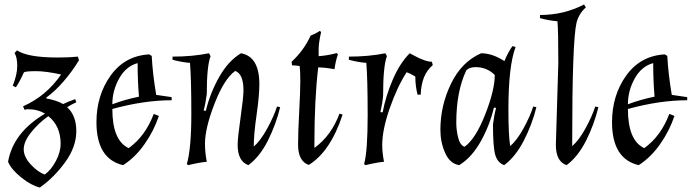

<svg xmlns="http://www.w3.org/2000/svg" viewBox="-20 -723 3091 858"><path d="M103 -235Q98 -235 90 -232L83 -248Q186 -293 253 -390Q185 -405 141 -405Q97 -405 87 -400Q66 -354 51 -333L37 -340Q57 -390 57 -428.5Q57 -467 45 -486L56 -498Q104 -466 237 -466Q292 -466 328 -470L333 -454Q305 -407 266 -361.5Q227 -316 187 -287V-283Q233 -275 262 -258Q282 -268 316 -280L321 -266Q297 -255 280 -244Q321 -207 321 -137Q321 -67 271.5 1.5Q222 70 158 115Q120 106 75.5 70.5Q31 35 16 0Q39 -131 181 -215Q149 -235 103 -235ZM251 -80Q251 -160 196 -204Q152 -173 119 -131.5Q86 -90 86 -56Q86 -22 117.5 12Q149 46 180 57Q209 36 230 -4Q251 -44 251 -80Z M747 -275Q624 -275 482 -236Q482 -95 555 -61Q630 -115 667 -214L690 -205Q668 -139 626 -79Q584 -19 530 15Q411 -13 411 -177Q411 -297 474.5 -385.5Q538 -474 647 -480L658 -473Q662 -394 678 -299L747 -289ZM482 -257Q537 -278 601 -291Q595 -361 595 -441Q543 -427 512.5 -372.5Q482 -318 482 -257Z M1139 -347Q1139 -296 1126.5 -209Q1114 -122 1114 -68Q1144 -94 1173.5 -147.5Q1203 -201 1218 -247L1232 -244Q1213 -166 1177 -94.5Q1141 -23 1090 15Q1042 -2 1042 -76Q1042 -107 1055 -197.5Q1068 -288 1068 -319Q1068 -393 1031 -406Q982 -371 939 -260.5Q896 -150 896 -81Q896 -42 904 0Q875 2 821 15L815 10Q835 -59 835 -214.5Q835 -370 829 -442Q791 -445 751 -456V-470Q840 -470 914 -485L921 -472Q904 -428 904 -303Q899 -262 890 -229L900 -228Q918 -305 959 -378Q1000 -451 1057 -485Q1139 -470 1139 -347Z M1402 -422Q1385 -280 1385 -78V-62Q1460 -116 1497 -215L1511 -211Q1457 -46 1360 14Q1312 -2 1312 -77Q1312 -131 1317 -223Q1322 -315 1322 -361Q1322 -407 1319 -428Q1301 -431 1285 -431L1283 -447Q1339 -499 1368 -564Q1394 -574 1409 -585L1415 -580Q1404 -531 1404 -505Q1404 -479 1404 -472Q1446 -475 1485 -486L1490 -480Q1479 -448 1475 -414Q1436 -421 1402 -422Z M1836 -381Q1811 -396 1797 -400Q1755 -335 1721.5 -239Q1688 -143 1688 -74Q1688 -42 1696 0Q1667 2 1613 15L1607 10Q1623 -45 1623 -207.5Q1623 -370 1617 -442Q1579 -445 1539 -456V-470Q1628 -470 1702 -485L1709 -472Q1692 -428 1692 -296Q1690 -267 1680 -222L1690 -221Q1704 -295 1735.5 -368Q1767 -441 1811 -485L1824 -478Q1880 -447 1910 -447L1914 -432Q1863 -390 1860 -300H1846Q1836 -338 1836 -381Z M1948 -143Q1948 -251 1995.5 -349Q2043 -447 2130 -485Q2180 -485 2234 -450Q2250 -489 2270 -517L2284 -513Q2252 -428 2252 -234Q2252 -117 2260 -70Q2290 -96 2319 -148.5Q2348 -201 2363 -247L2377 -244Q2358 -167 2321 -95Q2284 -23 2233 15Q2203 4 2193 -31.5Q2183 -67 2183 -167Q2188 -208 2197 -241L2187 -242Q2169 -164 2128.5 -91.5Q2088 -19 2032 15Q1990 8 1969 -40Q1948 -88 1948 -143ZM2019 -174Q2019 -141 2027.5 -107.5Q2036 -74 2056 -67Q2105 -102 2148 -211Q2191 -320 2191 -388Q2156 -423 2105 -423Q2078 -423 2064 -409Q2019 -315 2019 -174Z M2464 -76 2475 -442Q2475 -590 2471 -628Q2433 -631 2393 -642V-656Q2500 -656 2590 -703L2598 -690Q2566 -661 2556 -620Q2537 -534 2537 -86V-70Q2567 -96 2596 -148.5Q2625 -201 2640 -247L2654 -244Q2635 -166 2599 -94.5Q2563 -23 2512 15Q2464 -1 2464 -76Z M3051 -275Q2928 -275 2786 -236Q2786 -95 2859 -61Q2934 -115 2971 -214L2994 -205Q2972 -139 2930 -79Q2888 -19 2834 15Q2715 -13 2715 -177Q2715 -297 2778.5 -385.5Q2842 -474 2951 -480L2962 -473Q2966 -394 2982 -299L3051 -289ZM2786 -257Q2841 -278 2905 -291Q2899 -361 2899 -441Q2847 -427 2816.5 -372.5Q2786 -318 2786 -257Z"/></svg>

Font: Almendra
Style: Italic
Weight: 400
Italic angle: -12°
Designer: Ana Sanfelippo
Foundry: Ana Sanfelippo
Version: Version 1.004